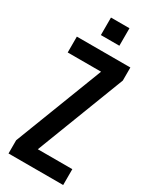

<svg xmlns="http://www.w3.org/2000/svg" viewBox="-224 -947 819 1007"><g transform="rotate(30 185.5 -443.0)"><path d="M20 0V-80L226 -614H24V-710H348V-631L142 -96H351V0ZM129 -780V-886H241V-780Z"/></g></svg>

Font: Special Gothic Condensed One
Style: Regular
Weight: 400
Designer: Alistair McCready
Foundry: Monolith
Version: Version 1.010; ttfautohint (v1.8.4.7-5d5b)